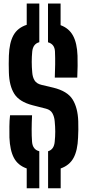

<svg xmlns="http://www.w3.org/2000/svg" viewBox="-20 -934 481 1060"><path d="M245.5 105.5V-99Q278 -108.5 282 -151Q285 -180.5 285 -207Q285 -233.5 282 -264.5Q280 -289.5 269.5 -308.5Q259 -327.5 234 -334L159.5 -353Q86.5 -372 58.8 -416.2Q31 -460.5 29 -534Q28 -558.5 28.2 -581Q28.5 -603.5 29 -626.5Q31.5 -698 54.2 -739.2Q77 -780.5 127.5 -797V-914.5H197V-701Q162.5 -692 158 -650Q152.5 -593 158 -534Q160 -507.5 171 -489.8Q182 -472 209 -465.5L274.5 -450Q352 -431 380.8 -385Q409.5 -339 412 -264.5Q413 -240 412.5 -218.8Q412 -197.5 411 -174.5Q408.5 -103.5 386 -62.2Q363.5 -21 315 -4V105.5ZM282.5 -505.5Q284 -541.5 284.5 -577.8Q285 -614 283.5 -650Q281.5 -690.5 245 -700.5V-914.5H314.5V-795Q361 -778 383.2 -737Q405.5 -696 408 -626.5Q409 -603 408.5 -569.8Q408 -536.5 406.5 -505.5ZM127.5 105.5V-4Q79 -21 57 -62.2Q35 -103.5 32 -174.5Q31.5 -204 31.8 -235.8Q32 -267.5 35.5 -297.5H157Q155 -258.5 154.8 -221Q154.5 -183.5 157 -151Q160.5 -108 197 -99V105.5Z"/></svg>

Font: Big Shoulders Stencil Display ExtraBold
Style: Regular
Weight: 800
Designer: Patric King
Foundry: XO Type Co
Version: Version 1.000